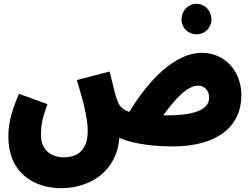

<svg xmlns="http://www.w3.org/2000/svg" viewBox="-20 -755 1321 1007"><path d="M1011 -575C1055 -575 1089 -610 1089 -653C1089 -698 1055 -735 1011 -735C966 -735 932 -698 932 -653C932 -610 966 -575 1011 -575ZM300 232C459 232 594 137 606 -32C683 3 805 13 886 13C1120 13 1246 -92 1246 -256C1246 -381 1160 -478 1038 -478C899 -478 760 -336 658 -168C615 -183 603 -205 593 -234C586 -254 573 -303 555 -380L383 -335C414 -234 440 -139 440 -69C440 21 399 70 314 70C250 70 195 34 195 -46C195 -98 201 -133 229 -209L79 -263C31 -149 24 -93 24 -39C24 160 168 232 300 232ZM1019 -306C1056 -306 1077 -275 1077 -244C1077 -191 1026 -150 854 -150C848 -150 842 -150 836 -150C895 -231 961 -306 1019 -306Z"/></svg>

Font: Noto Sans Arabic UI XCn Bk
Style: Regular
Weight: 900
Width: 2
Designer: Monotype Design Team, Nadine Chahine and Nizar Qandah
Foundry: Monotype Imaging Inc.
Version: Version 2.010